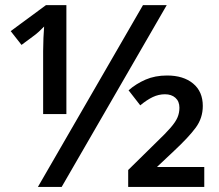

<svg xmlns="http://www.w3.org/2000/svg" viewBox="-20 -734 861 754"><path d="M128.9 0 541.5 -713.9H634.8L222.2 0ZM149.4 -286.1V-533.2Q149.4 -556.2 150.6 -584.7Q151.9 -613.3 153.3 -629.9Q145 -621.1 133.1 -610.1Q121.1 -599.1 109.9 -591.3L64.5 -557.6L22 -611.8L160.6 -713.9H240.7V-286.1ZM483.4 0V-66.4L595.7 -176.8Q630.9 -210.4 650.1 -232.7Q669.4 -254.9 677 -272.7Q684.6 -290.5 684.6 -311Q684.6 -335.9 668.9 -349.9Q653.3 -363.8 627.9 -363.8Q603 -363.8 579.8 -352.8Q556.6 -341.8 530.8 -320.3L484.9 -379.4Q514.6 -405.3 551.8 -421.4Q588.9 -437.5 636.2 -437.5Q700.2 -437.5 738.3 -406Q776.4 -374.5 776.4 -317.9Q776.4 -270 748.3 -232.2Q720.2 -194.3 663.1 -141.1L596.2 -78.1H782.2V0Z"/></svg>

Font: Open Sans SemiBold
Style: Regular
Weight: 600
Designer: Monotype Design Team
Foundry: Monotype Imaging Inc.
Version: Version 3.003; ttfautohint (v1.8.4)